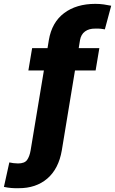

<svg xmlns="http://www.w3.org/2000/svg" viewBox="-62 -780 601 1004"><path d="M457.5 -528.3 438 -411.6H330.1L261.2 6.3Q244.6 103 185.3 153.8Q126 204.6 35.2 204.1Q15.6 204.6 -2.7 203.1Q-21 201.7 -41.5 197.3L-13.2 69.3Q7.3 74.2 32.2 74.7Q66.9 74.7 79.8 56.2Q92.8 37.6 98.1 6.3L167.5 -411.6H86.4L106 -528.3H186.5L193.4 -570.3Q209 -663.1 273.2 -711.4Q337.4 -759.8 436.5 -759.8Q460.4 -759.8 480.7 -756.8Q501 -753.9 519.5 -750L486.3 -626.5Q476.6 -628.4 465.6 -629.6Q454.6 -630.9 435.5 -630.4Q403.8 -630.9 382.8 -615.7Q361.8 -600.6 356.4 -570.3L349.6 -528.3Z"/></svg>

Font: Inter Display ExtraBold
Style: Italic
Weight: 800
Italic angle: -9.39999°
Designer: Rasmus Andersson
Foundry: rsms
Version: Version 4.000;git-a52131595